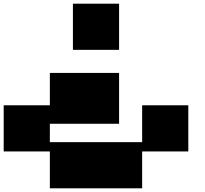

<svg xmlns="http://www.w3.org/2000/svg" viewBox="-20 -1020 1111 1040"><path d="M250 0V-199.7H0V-449.7H250V-625H625V-349.6H250V-250H750V-449.7H1000V-199.7H750V0ZM375 -750V-1000H625V-750Z"/></svg>

Font: Minecraft five bold
Style: Regular
Weight: 400
Designer: AngelloENF2
Foundry: https://fontstruct.com
Version: Version 1.0